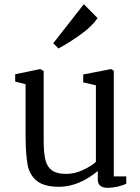

<svg xmlns="http://www.w3.org/2000/svg" viewBox="-20 -888 671 923"><path d="M383 -868 449 -801Q424 -763 369.5 -723.5Q315 -684 261 -655L236 -680ZM53 -496V-531L173 -556L190 -547V-211Q190 -152 198.5 -118.5Q207 -85 230.5 -68.5Q254 -52 298 -52Q340 -52 381.5 -72Q423 -92 441 -110V-478L380 -492V-530L514 -556L527 -548V-40H587V-5Q572 3 546 9Q520 15 499 15Q450 15 450 -25V-66Q406 -29 358.5 -9.5Q311 10 264 10Q192 10 157 -18.5Q122 -47 113 -94.5Q104 -142 103 -224V-483Z"/></svg>

Font: Grenzecho Serif
Style: Serif-Regular
Weight: 400
Designer: Dan Reynolds
Foundry: Dan Reynolds
Version: Version 1.001; ttfautohint (v1.1) -l 5 -r 5 -G 72 -x 0 -D la